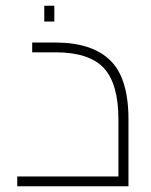

<svg xmlns="http://www.w3.org/2000/svg" viewBox="-20 -648 527 668"><path d="M427 -232V0H40V-34H392V-232Q392 -357 341 -411.5Q290 -466 173 -466H92V-500H173Q299 -500 363 -438.5Q427 -377 427 -232ZM134 -628H169V-573H134Z"/></svg>

Font: Cairo ExtraLight
Style: Regular
Weight: 275
Designer: Mohamed Gaber, Accademia di Belle Arti di Urbino and others
Foundry: Kief Type Foundry, Accademia di Belle Arti di Urbino and others
Version: Version 3.011